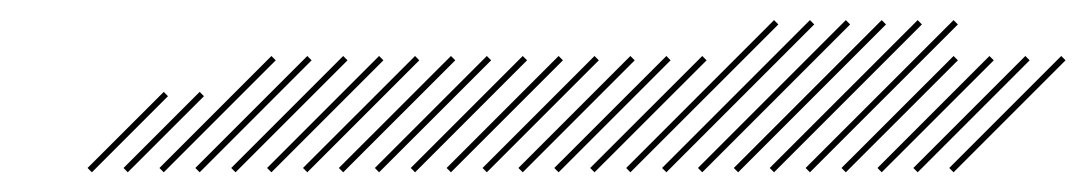

<svg xmlns="http://www.w3.org/2000/svg" viewBox="-20 -60 1080 191"><path d="M142.9 111.4 254.3 0 250 -4.3 138.6 107.1ZM178.6 111.4 290 0 285.7 -4.3 174.3 107.1ZM214.3 111.4 325.7 0 321.4 -4.3 210 107.1ZM250 111.4 361.4 0 357.1 -4.3 245.7 107.1ZM285.7 111.4 397.1 0 392.9 -4.3 281.4 107.1ZM321.4 111.4 432.9 0 428.6 -4.3 317.1 107.1ZM357.1 111.4 468.6 0 464.3 -4.3 352.9 107.1ZM392.9 111.4 504.3 0 500 -4.3 388.6 107.1ZM785.7 111.4 932.9 -35.7 928.6 -40 781.4 107.1ZM821.4 111.4 932.9 0 928.6 -4.3 817.1 107.1ZM857.1 111.4 968.6 0 964.3 -4.3 852.9 107.1ZM892.9 111.4 1004.3 0 1000 -4.3 888.6 107.1ZM928.6 111.4 1040 0 1035.7 -4.3 924.3 107.1ZM750 111.4 897.1 -35.7 892.9 -40 745.7 107.1ZM107.1 111.4 182.9 35.7 178.6 31.4 102.9 107.1ZM71.4 111.4 147.1 35.7 142.9 31.4 67.1 107.1ZM714.3 111.4 861.4 -35.7 857.1 -40 710 107.1ZM678.6 111.4 825.7 -35.7 821.4 -40 674.3 107.1ZM428.6 111.4 540 0 535.7 -4.3 424.3 107.1ZM464.3 111.4 575.7 0 571.4 -4.3 460 107.1ZM500 111.4 611.4 0 607.1 -4.3 495.7 107.1ZM535.7 111.4 647.1 0 642.9 -4.3 531.4 107.1ZM571.4 111.4 682.9 0 678.6 -4.3 567.1 107.1ZM607.1 111.4 754.3 -35.7 750 -40 602.9 107.1ZM642.9 111.4 790 -35.7 785.7 -40 638.6 107.1Z"/></svg>

Font: Gossip High Needlepoint
Style: Regular
Weight: 100
Width: 7
Designer: Deborah Khodanovich
Version: Version 1.001;Glyphs 3.3.1 (3343)